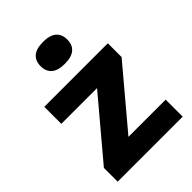

<svg xmlns="http://www.w3.org/2000/svg" viewBox="-228 -896 1001 1001"><g transform="rotate(-45 273.0 -395.0)"><path d="M37 0V-101.5L306 -421H42.5V-546.5H511V-445L242 -125.5H516.5V0ZM277 -629Q227 -629 202.8 -650Q178.5 -671 178.5 -709.5Q178.5 -748.5 202.8 -769.5Q227 -790.5 277 -790.5Q327 -790.5 351.2 -769.5Q375.5 -748.5 375.5 -709.5Q375.5 -671 351.2 -650Q327 -629 277 -629Z"/></g></svg>

Font: Encode Sans Semi Expanded
Style: Bold
Weight: 700
Width: 6
Designer: Multiple Designers
Foundry: Impallari Type
Version: Version 3.000; ttfautohint (v1.8.3) -l 8 -r 50 -G 200 -x 14 